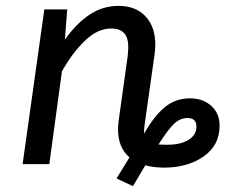

<svg xmlns="http://www.w3.org/2000/svg" viewBox="-20 -559 768 654"><path d="M728 -131Q728 -64 673.5 -26Q619 12 538 12Q504 12 475 4L433 75L377 49L421 -23Q382 -56 382 -119Q382 -127 384 -147L415 -368Q417 -390 417 -397Q417 -432 402 -447Q387 -462 359 -462Q313 -462 270 -421Q227 -380 191 -316L148 0H57L131 -527H209L201 -424Q240 -479 285 -509Q330 -539 384 -539Q442 -539 475.5 -503.5Q509 -468 509 -406Q509 -390 506 -370L472 -130Q470 -111 471 -104Q505 -164 541.5 -194Q578 -224 627 -224Q671 -224 699.5 -198.5Q728 -173 728 -131ZM649 -128Q649 -157 619 -157Q594 -157 573.5 -138Q553 -119 520 -67Q529 -66 551 -66Q595 -66 622 -82.5Q649 -99 649 -128Z"/></svg>

Font: Fira Sans
Style: Italic
Weight: 400
Italic angle: -8°
Designer: bBox Type GmbH & Carrois Corporate GbR & Edenspiekermann AG
Foundry: bBox Type GmbH & Carrois Corporate GbR & Edenspiekermann AG
Version: Version 4.301